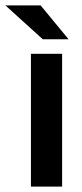

<svg xmlns="http://www.w3.org/2000/svg" viewBox="-60 -694 305 714"><path d="M171 0H55V-494H171ZM99 -548 -40 -674H91L195 -548Z"/></svg>

Font: Blinker SemiBold
Style: Regular
Weight: 600
Designer: Juergen Huber
Foundry: supertype
Version: Version 1.015;PS 1.15;hotconv 1.0.88;makeotf.lib2.5.647800